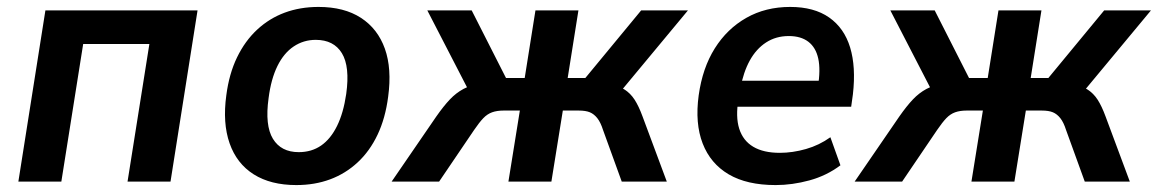

<svg xmlns="http://www.w3.org/2000/svg" viewBox="-20 -524 3341 554"><path d="M33 0 111 -494H550L472 0H348L411 -397H220L157 0Z M835 10Q761 10 712 -21Q663 -52 642.5 -110.5Q622 -169 633 -249Q641 -311 664 -358.5Q687 -406 722 -438.5Q757 -471 801.5 -487.5Q846 -504 899 -504Q973 -504 1021.5 -472.5Q1070 -441 1090.5 -383.5Q1111 -326 1100 -245Q1092 -183 1069.5 -135.5Q1047 -88 1012 -55.5Q977 -23 932.5 -6.5Q888 10 835 10ZM842 -85Q879 -85 906.5 -104Q934 -123 952.5 -160.5Q971 -198 979 -253Q990 -332 966.5 -370.5Q943 -409 891 -409Q856 -409 827.5 -390Q799 -371 780.5 -333.5Q762 -296 755 -241Q744 -162 767.5 -123.5Q791 -85 842 -85Z M1110 0 1239 -188Q1260 -218 1278 -237Q1296 -256 1317.5 -267.5Q1339 -279 1368 -283L1341 -246L1213 -494H1341L1440 -299H1494L1525 -494H1649L1618 -299H1669L1830 -494H1965L1759 -246L1736 -282Q1764 -277 1781.5 -266Q1799 -255 1811 -236.5Q1823 -218 1834 -188L1904 0H1774L1720 -149Q1713 -171 1703.5 -183Q1694 -195 1682 -200Q1670 -205 1650 -205H1604L1571 0H1447L1480 -205H1433Q1414 -205 1400 -200Q1386 -195 1374.5 -183Q1363 -171 1348 -149L1247 0Z M2218 10Q2135 10 2082.5 -21Q2030 -52 2007.5 -110Q1985 -168 1996 -249Q2007 -328 2042.5 -384.5Q2078 -441 2133.5 -472.5Q2189 -504 2260 -504Q2329 -504 2372.5 -473.5Q2416 -443 2433 -387Q2450 -331 2441 -252L2436 -216H2091L2102 -291H2358L2340 -273Q2348 -323 2341 -355Q2334 -387 2312.5 -403.5Q2291 -420 2256 -420Q2219 -420 2190.5 -401.5Q2162 -383 2143.5 -349.5Q2125 -316 2116 -268L2111 -239Q2102 -187 2113 -152.5Q2124 -118 2153.5 -100.5Q2183 -83 2230 -83Q2267 -83 2305.5 -94Q2344 -105 2376 -128L2405 -47Q2365 -17 2315.5 -3.5Q2266 10 2218 10Z M2446 0 2575 -188Q2596 -218 2614 -237Q2632 -256 2653.5 -267.5Q2675 -279 2704 -283L2677 -246L2549 -494H2677L2776 -299H2830L2861 -494H2985L2954 -299H3005L3166 -494H3301L3095 -246L3072 -282Q3100 -277 3117.5 -266Q3135 -255 3147 -236.5Q3159 -218 3170 -188L3240 0H3110L3056 -149Q3049 -171 3039.5 -183Q3030 -195 3018 -200Q3006 -205 2986 -205H2940L2907 0H2783L2816 -205H2769Q2750 -205 2736 -200Q2722 -195 2710.5 -183Q2699 -171 2684 -149L2583 0Z"/></svg>

Font: Nunito Sans 10pt SemiCondensed
Style: Bold Italic
Weight: 700
Width: 4
Italic angle: -9°
Designer: Vernon Adams
Foundry: Vernon Adams
Version: Version 3.101;gftools[0.9.27]